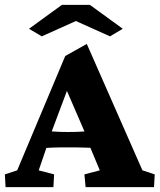

<svg xmlns="http://www.w3.org/2000/svg" viewBox="-23 -772 658 792"><path d="M0 0 -2.9 -52.7 47.9 -69.3 246.1 -541 335 -590.8 564.5 -69.3 615.2 -52.7 612.3 0H330.1L325.2 -52.7L388.7 -69.3L338.9 -188.5L328.1 -223.6L233.4 -442.4L264.6 -427.7L189.5 -227.5L180.7 -198.2L136.7 -69.3L200.2 -52.7L197.3 0ZM155.3 -161.1V-232.4Q174.8 -231.4 197.8 -229.5Q220.7 -227.5 258.8 -227.5Q296.9 -227.5 320.8 -229.5Q344.7 -231.4 364.3 -232.4V-162.1Q351.6 -162.1 326.7 -163.1Q301.8 -164.1 258.8 -164.1Q214.8 -164.1 191.4 -163.1Q168 -162.1 155.3 -161.1ZM483.4 -653.3 430.7 -622.1 256.8 -700.2H323.2L149.4 -622.1L96.7 -653.3L232.4 -752H347.7Z"/></svg>

Font: Crimson Pro ExtraBold
Style: Regular
Weight: 800
Designer: Jacques Le Bailly
Foundry: Baron von Fonthausen
Version: Version 1.003